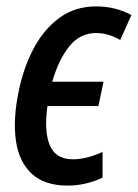

<svg xmlns="http://www.w3.org/2000/svg" viewBox="-20 -569 430 599"><path d="M191 10Q119 10 79 -27Q39 -64 29.5 -131Q20 -198 39 -288Q55 -363 87 -421.5Q119 -480 167 -514.5Q215 -549 280 -549Q340 -549 390 -522L355 -444Q339 -454 319.5 -460Q300 -466 280 -466Q229 -466 195.5 -423.5Q162 -381 143 -314H303L287 -238H128Q117 -159 135.5 -115.5Q154 -72 208 -72Q227 -72 250.5 -77.5Q274 -83 300 -95V-15Q276 -3 247.5 3.5Q219 10 191 10Z"/></svg>

Font: Noto Sans Condensed Medium
Style: Italic
Weight: 500
Width: 3
Italic angle: -12°
Designer: Monotype Design Team
Foundry: Monotype Imaging Inc.
Version: Version 2.013; ttfautohint (v1.8.4.7-5d5b)